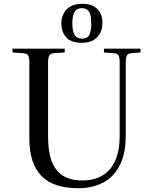

<svg xmlns="http://www.w3.org/2000/svg" viewBox="-20 -980 813 1014"><path d="M393 14Q328 14 279.5 -2Q231 -18 199 -51Q167 -84 151 -133Q135 -182 135 -249V-652Q135 -677 128.5 -687.5Q122 -698 102 -699L46 -703V-723H322V-703L264 -699Q247 -698 240.5 -687.5Q234 -677 234 -648V-256Q234 -181 252.5 -130Q271 -79 311 -53Q351 -27 415 -27Q480 -27 524 -55Q568 -83 590 -135Q612 -187 612 -260V-652Q612 -678 605.5 -688Q599 -698 579 -699L529 -703V-723H722V-703L675 -699Q656 -698 650 -687Q644 -676 644 -648V-262Q644 -171 613.5 -109Q583 -47 526 -16.5Q469 14 393 14ZM413 -754Q356 -754 330 -782.5Q304 -811 304 -857Q304 -885 316 -908.5Q328 -932 352.5 -946Q377 -960 415 -960Q468 -960 494.5 -932Q521 -904 521 -859Q521 -828 508.5 -804.5Q496 -781 472 -767.5Q448 -754 413 -754ZM414 -776Q442 -776 452 -796Q462 -816 462 -857Q462 -884 457 -902Q452 -920 441 -928.5Q430 -937 412 -937Q385 -937 373.5 -916.5Q362 -896 362 -857Q362 -831 367 -812.5Q372 -794 383.5 -785Q395 -776 414 -776Z"/></svg>

Font: Literata 60pt
Style: Regular
Weight: 400
Designer: Latin by Veronika Burian and Jose Scaglione. Greek by Irene Vlachou. Cyrillic by Vera Evstafieva.
Foundry: TypeTogether
Version: Version 3.002